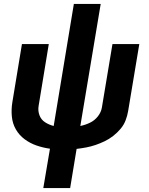

<svg xmlns="http://www.w3.org/2000/svg" viewBox="-20 -755 760 980"><path d="M201 205H338L371 5Q396 2 420 -2.5Q444 -7 467.5 -15Q491 -23 514 -34Q537 -45 557.5 -61Q578 -77 595 -97Q612 -117 621 -140.5Q630 -164 634 -188L691 -530H554L500 -206Q496 -182 479.5 -161Q463 -140 439 -128.5Q415 -117 390 -112L494 -735H357L254 -112Q230 -118 210 -131Q190 -144 181.5 -166.5Q173 -189 177 -214L229 -530H92L43 -233Q37 -196 40.5 -160Q44 -124 61 -94.5Q78 -65 105.5 -44.5Q133 -24 166 -12.5Q199 -1 235 4Z"/></svg>

Font: Iosevka Sparkle XBdObl
Style: Regular
Weight: 800
Italic angle: -9°
Designer: Belleve Invis
Foundry: Belleve Invis
Version: Version 4.5.0; ttfautohint (v1.8.3)